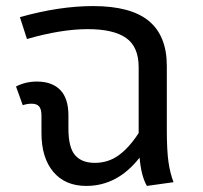

<svg xmlns="http://www.w3.org/2000/svg" viewBox="-20 -594 661 626"><path d="M545.9 0 459 12.2Q440.4 -19.5 435.1 -80.1Q363.3 12.2 261.2 12.2Q192.4 12.2 153.8 -33.7Q115.2 -79.6 115.2 -160.2V-216.8Q115.2 -237.8 107.7 -246.8Q100.1 -255.9 83 -255.9Q68.8 -255.9 54.2 -251L32.2 -312Q63.5 -328.1 100.1 -328.1Q149.4 -328.1 176.3 -300.8Q203.1 -273.4 203.1 -217.8V-174.8Q203.1 -112.8 224.9 -87.9Q246.6 -63 289.1 -63Q333 -63 367.2 -87.9Q401.4 -112.8 432.1 -160.2V-375Q432.1 -441.4 391.1 -470.2Q350.1 -499 266.1 -499Q179.7 -499 67.9 -466.8L44.9 -538.1Q173.3 -574.2 283.2 -574.2Q406.7 -574.2 465.3 -525.6Q523.9 -477.1 523.9 -378.9V-171.9Q523.9 -103.5 529.3 -65.9Q534.7 -28.3 545.9 0Z"/></svg>

Font: FiraGO
Style: Regular
Weight: 400
Designer: bBox Type
Foundry: bBox Type GmbH
Version: Version 1.001;PS 001.001;hotconv 1.0.88;makeotf.lib2.5.64775